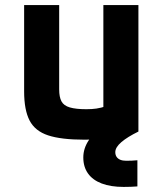

<svg xmlns="http://www.w3.org/2000/svg" viewBox="-20 -540 640 756"><path d="M312 10Q221 10 169.5 -7Q118 -24 96.5 -65.5Q75 -107 75 -180V-520H213V-188Q213 -158 222 -141Q231 -124 255 -117Q279 -110 320 -110Q342 -110 359.5 -112.5Q377 -115 400 -122.5Q423 -130 460 -144L387 -58V-520H525V-22Q479 -6 427.5 2Q376 10 312 10ZM467 196Q416 196 380.5 182.5Q345 169 326.5 143Q308 117 308 80Q308 44 330 11.5Q352 -21 397 -55L525 -22Q482 -1 458 19.5Q434 40 434 59Q434 70 439 77.5Q444 85 453.5 89Q463 93 477 93Q488 93 499.5 92.5Q511 92 521 91V194Q509 195 495.5 195.5Q482 196 467 196Z"/></svg>

Font: M PLUS Code Latin Expanded
Style: Bold
Weight: 700
Width: 7
Designer: Coji Morishita
Foundry: UNDERFOREST DESIGN
Version: Version 1.002; ttfautohint (v1.8.3)